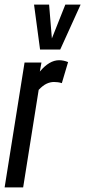

<svg xmlns="http://www.w3.org/2000/svg" viewBox="-29 -809 368 829"><path d="M150 -539 143 -500Q184 -549 226 -549Q236 -549 245.5 -547Q255 -545 265 -541L238 -450Q229 -453 220 -454Q211 -455 204 -455Q188 -455 172 -447.5Q156 -440 138 -421L71 0H-9L77 -539ZM319 -789 231 -595H144L118 -789H183L195 -643L253 -789Z"/></svg>

Font: Georama Extra Condensed Medium
Style: Italic
Weight: 500
Width: 2
Italic angle: -9°
Designer: Jean-Baptiste Levee
Foundry: Production Type
Version: Version 1.000